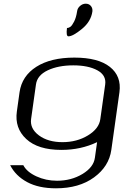

<svg xmlns="http://www.w3.org/2000/svg" viewBox="-20 -812 706 1040"><path d="M494.1 42 505.9 -42Q418 0 312.5 0Q185.5 0 122.1 -59.1Q58.6 -118.2 71.3 -208L85.9 -312.5Q98.6 -400.4 176.8 -450.2Q254.9 -500 382.8 -500Q511.7 -500 575.2 -449.7Q638.7 -399.4 627 -312.5L583 0Q570.3 89.8 489.3 148.9Q408.2 208 283.2 208Q189.5 208 127 174.3Q64.5 140.6 35.2 83H106.4Q125 119.1 176.8 143.1Q228.5 167 289.1 167Q366.2 167 426.8 130.4Q487.3 93.8 494.1 42ZM523.4 -167 549.8 -354.5Q556.6 -404.3 507.3 -431.2Q458 -458 377 -458Q295.9 -458 238.8 -431.2Q181.6 -404.3 174.8 -354.5L148.4 -167Q141.6 -115.2 190.9 -78.6Q240.2 -42 318.4 -42Q396.5 -42 456.5 -78.6Q516.6 -115.2 523.4 -167ZM480.5 -750Q472.7 -695.3 423.8 -655.3Q375 -615.2 350.6 -615.2Q336.9 -615.2 342.8 -660.2Q351.6 -660.2 360.8 -666.5Q370.1 -672.9 381.3 -694.8Q392.6 -716.8 397.5 -750Q399.4 -767.6 413.6 -779.8Q427.7 -792 444.3 -792Q461.9 -792 472.2 -779.8Q482.4 -767.6 480.5 -750Z"/></svg>

Font: okolaks
Style: RegularItalic
Weight: 500
Italic angle: -8°
Version: Version 000.6.0